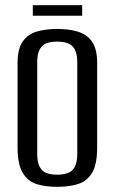

<svg xmlns="http://www.w3.org/2000/svg" viewBox="-20 -711 444 743"><path d="M201 12Q156 12 122 1.5Q88 -9 68 -42Q48 -75 48 -141V-467Q48 -522 68 -550.5Q88 -579 122.5 -589Q157 -599 202 -599Q247 -599 281.5 -588.5Q316 -578 336 -550Q356 -522 356 -467V-141Q356 -74 336 -41.5Q316 -9 281 1.5Q246 12 201 12ZM201 -35Q224 -35 241.5 -41Q259 -47 269 -64.5Q279 -82 279 -117V-469Q279 -503 269 -520.5Q259 -538 241.5 -544Q224 -550 201 -550Q178 -550 161 -544Q144 -538 134 -520.5Q124 -503 124 -469V-117Q124 -82 134 -64.5Q144 -47 161 -41Q178 -35 201 -35ZM107 -650V-691H298V-650Z"/></svg>

Font: Alumni Sans Medium
Style: Regular
Weight: 500
Designer: Robert E. Leuschke
Foundry: Robert E. Leuschke
Version: Version 1.018